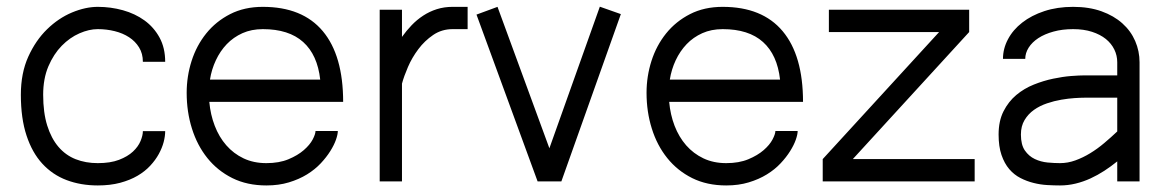

<svg xmlns="http://www.w3.org/2000/svg" viewBox="-20 -548 3541 580"><path d="M411.6 -361.3Q411.6 -386.2 400.1 -404.8Q388.7 -423.3 369.9 -435.5Q351.1 -447.8 326.4 -453.9Q301.8 -460 275.4 -460Q249 -460 220 -447.3Q190.9 -434.6 166.5 -409.7Q142.1 -384.8 126.2 -347.7Q110.4 -310.5 110.4 -261.7Q110.4 -208 122.6 -168.9Q134.8 -129.9 156.5 -104.5Q178.2 -79.1 208.5 -67.1Q238.8 -55.2 275.4 -55.2Q313.5 -55.2 339.6 -65.2Q365.7 -75.2 381.6 -90.1Q397.5 -105 404.5 -121.8Q411.6 -138.7 411.6 -151.9H479Q479 -136.7 474.4 -118.9Q469.7 -101.1 459.7 -82.8Q449.7 -64.5 433.8 -47.4Q418 -30.3 395.5 -17.1Q373 -3.9 343 4.2Q313 12.2 275.4 12.2Q224.1 12.2 181.4 -3.9Q138.7 -20 107.9 -53.5Q77.1 -86.9 60.1 -138.7Q43 -190.4 43 -261.7Q43 -327.1 65.4 -376.7Q87.9 -426.3 122.3 -459.7Q156.7 -493.2 197.5 -510.3Q238.3 -527.3 275.4 -527.3Q314.5 -527.3 351.3 -517.1Q388.2 -506.8 416.5 -486.3Q444.8 -465.8 461.9 -434.6Q479 -403.3 479 -361.3Z M612.3 -240.2Q615.7 -201.7 628.7 -168Q641.6 -134.3 663.6 -109.1Q685.5 -84 715.8 -69.6Q746.1 -55.2 784.7 -55.2Q823.2 -55.2 851.3 -66.9Q879.4 -78.6 897.7 -94.5Q916 -110.4 924.6 -126.7Q933.1 -143.1 933.1 -152.3H1000.5Q1000.5 -142.1 994.9 -126Q989.3 -109.9 977.8 -91.6Q966.3 -73.2 949 -54.7Q931.6 -36.1 907.5 -21.2Q883.3 -6.3 852.8 2.9Q822.3 12.2 784.7 12.2Q726.6 12.2 681.9 -10Q637.2 -32.2 606.4 -70.6Q575.7 -108.9 559.8 -159.7Q543.9 -210.4 543.9 -267.6Q543.9 -317.4 558.8 -364Q573.7 -410.6 603 -447Q632.3 -483.4 675.3 -505.4Q718.3 -527.3 773.9 -527.3Q893.6 -527.3 955.1 -453.9Q1016.6 -380.4 1016.6 -240.2ZM773.9 -460Q739.7 -460 712.4 -447.8Q685.1 -435.5 665 -414.6Q645 -393.6 632.1 -366Q619.1 -338.4 614.3 -307.6H947.3Q939 -382.3 895.8 -421.1Q852.5 -460 773.9 -460Z M1194.3 -518.6V-436.5Q1207.5 -455.1 1223.4 -471.7Q1239.3 -488.3 1258.3 -500.7Q1277.3 -513.2 1299.6 -520.3Q1321.8 -527.3 1347.2 -527.3H1392.6V-460H1347.2Q1314.5 -460 1288.6 -442.4Q1262.7 -424.8 1243.7 -399.4Q1224.6 -374 1212.4 -345.7Q1200.2 -317.4 1194.3 -295.4V0H1127V-518.6Z M1604 0 1419.4 -503.9 1482.9 -527.3 1639.6 -100.1Q1677.7 -207.5 1715.8 -314Q1753.9 -420.4 1792 -527.8L1855.5 -505.4L1675.8 0Z M2001.5 -240.2Q2004.9 -201.7 2017.8 -168Q2030.8 -134.3 2052.7 -109.1Q2074.7 -84 2105 -69.6Q2135.3 -55.2 2173.8 -55.2Q2212.4 -55.2 2240.5 -66.9Q2268.6 -78.6 2286.9 -94.5Q2305.2 -110.4 2313.7 -126.7Q2322.3 -143.1 2322.3 -152.3H2389.6Q2389.6 -142.1 2384 -126Q2378.4 -109.9 2366.9 -91.6Q2355.5 -73.2 2338.1 -54.7Q2320.8 -36.1 2296.6 -21.2Q2272.5 -6.3 2241.9 2.9Q2211.4 12.2 2173.8 12.2Q2115.7 12.2 2071 -10Q2026.4 -32.2 1995.6 -70.6Q1964.8 -108.9 1949 -159.7Q1933.1 -210.4 1933.1 -267.6Q1933.1 -317.4 1948 -364Q1962.9 -410.6 1992.2 -447Q2021.5 -483.4 2064.5 -505.4Q2107.4 -527.3 2163.1 -527.3Q2282.7 -527.3 2344.2 -453.9Q2405.8 -380.4 2405.8 -240.2ZM2163.1 -460Q2128.9 -460 2101.6 -447.8Q2074.2 -435.5 2054.2 -414.6Q2034.2 -393.6 2021.2 -366Q2008.3 -338.4 2003.4 -307.6H2336.4Q2328.1 -382.3 2284.9 -421.1Q2241.7 -460 2163.1 -460Z M2483.9 -518.6H2907.7V-451.2L2556.2 -67.4H2924.3V0H2465.3V-67.4L2816.9 -451.2H2483.9Z M3355 -60.5Q3336.4 -45.4 3316.2 -32.2Q3295.9 -19 3274.2 -9Q3252.4 1 3229.2 6.6Q3206.1 12.2 3182.1 12.2Q3164.1 12.2 3143.3 11Q3122.6 9.8 3102.1 4.6Q3081.5 -0.5 3062.5 -10.3Q3043.5 -20 3028.8 -37.1Q3014.2 -54.2 3005.4 -79.8Q2996.6 -105.5 2996.6 -141.6Q2996.6 -182.6 3011.5 -211.9Q3026.4 -241.2 3050 -261Q3073.7 -280.8 3103 -292.5Q3132.3 -304.2 3161.4 -310.3Q3190.4 -316.4 3215.8 -318.4Q3241.2 -320.3 3256.8 -320.3H3355V-359.9Q3355 -380.4 3346.2 -398.4Q3337.4 -416.5 3320.6 -430.2Q3303.7 -443.8 3278.8 -451.9Q3253.9 -460 3221.7 -460Q3189 -460 3162.4 -452.6Q3135.7 -445.3 3116.7 -432.9Q3097.7 -420.4 3087.4 -404.1Q3077.1 -387.7 3077.1 -370.1H3009.8Q3009.8 -400.9 3024.9 -429.4Q3040 -458 3067.9 -479.7Q3095.7 -501.5 3134.8 -514.4Q3173.8 -527.3 3221.7 -527.3Q3270 -527.3 3307.4 -513.9Q3344.7 -500.5 3370.4 -477.5Q3396 -454.6 3409.2 -424.1Q3422.4 -393.6 3422.4 -359.9V0H3355ZM3182.1 -55.2Q3205.6 -55.2 3228.5 -63.5Q3251.5 -71.8 3273.4 -85.2Q3295.4 -98.6 3315.9 -116Q3336.4 -133.3 3355 -150.9V-252.9H3256.8Q3245.1 -252.9 3226.3 -251.7Q3207.5 -250.5 3186 -246.8Q3164.6 -243.2 3142.8 -235.8Q3121.1 -228.5 3103.5 -216.1Q3085.9 -203.6 3075 -185.3Q3064 -167 3064 -141.6Q3064 -110.8 3075.9 -93.5Q3087.9 -76.2 3106 -67.6Q3124 -59.1 3144.5 -57.1Q3165 -55.2 3182.1 -55.2Z"/></svg>

Font: AnjaliOldLipi
Style: Regular
Weight: 400
Italic angle: -12°
Designer: Kevin & Siji
Foundry: Kevin & Siji
Version: Version 0.730 2004